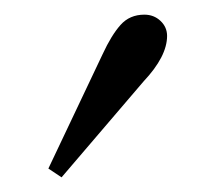

<svg xmlns="http://www.w3.org/2000/svg" viewBox="-20 -750 280 262"><path d="M177 -730Q190 -730 199 -721.5Q208 -713 208 -701Q208 -673 176 -639L64 -508L46 -520L120 -676Q132 -702 144.5 -716Q157 -730 177 -730Z"/></svg>

Font: Old Standard TT
Style: Regular
Weight: 400
Designer: Alexey Kryukov <alexios@thessalonica.org.ru>
Version: Version 1.0